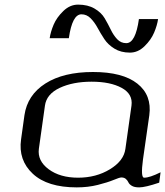

<svg xmlns="http://www.w3.org/2000/svg" viewBox="-20 -812 716 832"><path d="M523.4 -167 549.8 -354.5Q556.6 -404.3 507.3 -431.2Q458 -458 377 -458Q295.9 -458 238.8 -431.2Q181.6 -404.3 174.8 -354.5L148.4 -167Q141.6 -115.2 190.9 -78.6Q240.2 -42 318.4 -42Q396.5 -42 456.5 -78.6Q516.6 -115.2 523.4 -167ZM599.6 -121.1Q588.9 -42 604.5 -42Q628.9 -42 675.8 -65.4L669.9 -20.5Q609.4 0 583 0Q562.5 0 551.3 -6.8Q540 -13.7 536.6 -21.5Q533.2 -29.3 525.9 -36.1Q518.6 -43 505.9 -43Q498 -43 472.2 -32.2Q446.3 -21.5 403.8 -10.7Q361.3 0 312.5 0Q185.5 0 122.1 -59.1Q58.6 -118.2 71.3 -208L85.9 -312.5Q98.6 -400.4 176.8 -450.2Q254.9 -500 382.8 -500Q511.7 -500 575.2 -449.7Q638.7 -399.4 627 -312.5ZM665 -729.5Q661.1 -702.1 647.9 -670.9Q634.8 -639.6 606.4 -611.8Q578.1 -584 543 -584Q503.9 -584 476.1 -601.1Q448.2 -618.2 432.1 -642.6Q416 -667 402.8 -691.4Q389.6 -715.8 372.6 -732.9Q355.5 -750 333 -750Q293 -750 278.3 -646.5H195.3Q199.2 -673.8 212.4 -705.1Q225.6 -736.3 254.4 -764.2Q283.2 -792 318.4 -792Q360.4 -792 389.6 -774.9Q418.9 -757.8 433.6 -732.9Q448.2 -708 460 -683.6Q471.7 -659.2 487.8 -642.1Q503.9 -625 527.3 -625Q567.4 -625 582 -729.5Z"/></svg>

Font: okolaks
Style: RegularItalic
Weight: 500
Italic angle: -8°
Version: Version 000.6.0